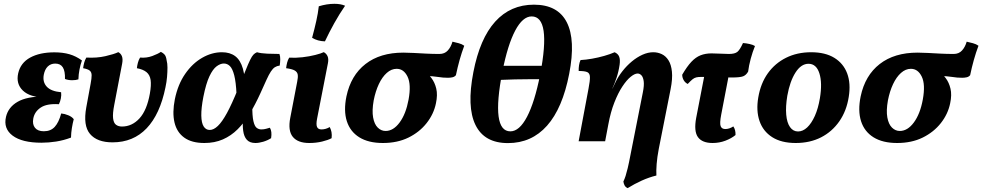

<svg xmlns="http://www.w3.org/2000/svg" viewBox="-20 -741 5152 1007"><path d="M197.3 7.5Q96 7.5 46.4 -29.5Q-3.1 -66.5 11.5 -128.5Q23.5 -178.9 72.2 -207Q120.8 -235.2 211.7 -235.2L216.3 -230.2Q137.3 -230.2 100.1 -265.9Q62.9 -301.5 75.5 -357Q88 -411.5 138.2 -439Q188.4 -466.5 265.2 -466.5Q309.8 -466.5 344.4 -456.5Q378.9 -446.5 409.7 -423.9Q401.6 -401 396.9 -376.4Q392.1 -351.9 391.2 -324.8Q378.1 -320.2 357.8 -320.2Q337.5 -320.3 320.8 -326.8Q321.9 -368.2 309.5 -387.8Q297.1 -407.5 269.8 -407.5Q246.2 -407.5 230.6 -392.4Q215.1 -377.3 209.6 -349Q202.6 -311.1 225.1 -286.6Q247.5 -262.1 300.5 -257.2Q302.5 -241.9 299.2 -225Q295.9 -208 288.9 -194.4Q225.5 -198.5 193.2 -176.6Q160.9 -154.8 154.4 -118.6Q149 -88.9 163.5 -70.8Q178 -52.6 210.1 -52.6Q245.8 -52.6 267 -75.6Q288.2 -98.6 301 -145.9Q318.7 -144.4 338 -136.5Q357.3 -128.6 366.8 -115.9Q361.3 -95.5 357.1 -69.9Q352.9 -44.4 352.4 -19.4Q314.5 -5 274.9 1.3Q235.3 7.5 197.3 7.5Z M570.2 5.6Q489.2 5.6 452.1 -38.5Q415 -82.5 432.6 -178.4L455.3 -301.8Q460.8 -330.5 460.6 -346.6Q460.3 -362.7 450.6 -370.7Q440.9 -378.7 416 -383.3Q417.6 -397.4 421.4 -411.7Q425.2 -426 432.8 -439.1Q487.8 -436 533.1 -446.5Q578.5 -457 600.5 -467.5Q614.1 -460.3 619.6 -445.7Q625.2 -431.1 620.6 -407L579.3 -191.4Q570.3 -145.4 573.1 -120.8Q575.9 -96.1 588.3 -86.8Q600.8 -77.4 619.6 -77.4Q672.5 -77.4 711.6 -120.1Q750.6 -162.9 766 -250Q773.9 -294.6 770 -321.4Q766 -348.2 748.3 -362.7Q730.5 -377.2 697.9 -383.3Q699.4 -397.4 703.2 -411.9Q707 -426.4 714.6 -439.1Q748.6 -436 778.9 -447.3Q809.3 -458.6 823.7 -469Q836.4 -462.9 843.8 -454Q851.1 -445.2 854 -424.3Q858.3 -408.9 858.3 -386.4Q858.3 -363.9 856.1 -337.5Q853.9 -311 847.9 -283.3Q819.3 -141.8 749.1 -68.1Q678.9 5.6 570.2 5.6Z M1051.8 9Q985.5 9 946.4 -19.2Q907.3 -47.4 895.2 -98.8Q883.1 -150.1 897 -220.3Q913 -298.5 951.1 -353.4Q989.1 -408.4 1040 -437.7Q1091 -467 1143.9 -467Q1186.2 -467 1213.7 -446.4Q1241.1 -425.7 1254.1 -380.4Q1267.1 -335 1264.5 -258.6L1220.5 -246.6Q1217.6 -310.6 1208.6 -345.6Q1199.6 -380.6 1185.9 -394.3Q1172.2 -407.9 1153.9 -407.9Q1136.1 -407.9 1116.2 -393.3Q1096.3 -378.6 1078.4 -340.8Q1060.5 -302.9 1046.5 -232.6Q1035.1 -173.5 1035.8 -134.8Q1036.5 -96.1 1048.2 -77.8Q1059.9 -59.4 1080 -59.4Q1100.6 -59.4 1122.6 -80.4Q1144.7 -101.4 1170.4 -148.3Q1196 -195.2 1227.9 -274.1Q1253.1 -334.4 1267.7 -370.8Q1282.2 -407.3 1291.7 -426.5Q1301.2 -445.8 1308.9 -454.1Q1316.7 -462.4 1327.8 -467Q1348.1 -461 1381.9 -459.5Q1415.8 -458 1445.5 -458Q1450.1 -446.3 1449.8 -429.9Q1449.6 -413.4 1447.1 -397.2Q1432.1 -395.2 1421.4 -388.3Q1410.7 -381.3 1400.5 -365.7Q1390.3 -350.1 1377.7 -322.5Q1365.1 -295 1345.9 -252.2Q1319.3 -193.7 1290.3 -145.7Q1261.2 -97.8 1226.7 -63.3Q1192.1 -28.8 1149 -9.9Q1106 9 1051.8 9ZM1319.6 9Q1290 9 1274.7 -7.8Q1259.5 -24.5 1255.5 -55Q1251.4 -85.4 1254.8 -125.6L1303.3 -188.4Q1302.8 -132.7 1309.1 -105.6Q1315.4 -78.5 1326.4 -70.4Q1337.4 -62.2 1350.4 -62.2Q1363.9 -62.2 1375.5 -65.5Q1387 -68.7 1395.5 -71.1Q1407.5 -51.5 1401.9 -16.3Q1383.2 -4.4 1360.7 2.3Q1338.1 9 1319.6 9Z M1602 9Q1541.9 9 1515.6 -23.4Q1489.3 -55.8 1502.4 -123.3L1538.6 -311.8Q1543.6 -335.2 1541.6 -349.2Q1539.5 -363.2 1525.8 -371.2Q1512 -379.2 1480.6 -383.3Q1482.2 -397.4 1485.7 -411.9Q1489.3 -426.4 1496.8 -438.6Q1530.1 -436.6 1566.7 -440.8Q1603.3 -445 1633.7 -452.8Q1664 -460.5 1678.1 -467.5Q1691.8 -460.3 1698.1 -445.9Q1704.3 -431.6 1699.8 -408.9L1643 -118.5Q1637.1 -88.1 1642.8 -75.2Q1648.5 -62.2 1665.9 -62.2Q1688.5 -62.2 1709.3 -74.6Q1715.8 -62.9 1718.6 -48.2Q1721.3 -33.5 1719.2 -16.2Q1701.1 -6.3 1669.7 1.3Q1638.2 9 1602 9ZM1684.2 -524.1Q1646 -525 1616.9 -542.8Q1629.9 -590.6 1638.9 -631.2Q1648 -671.9 1652 -708Q1694.3 -721 1733.7 -721Q1767.6 -721 1789.9 -710.9Q1760.7 -668.7 1733.1 -619.3Q1705.6 -569.8 1684.2 -524.1Z M1988.2 9Q1912.7 9 1864.7 -20.7Q1816.7 -50.5 1799.1 -105.2Q1781.5 -160 1797 -235.6Q1820.1 -345.4 1896.9 -405.2Q1973.7 -465 2095.5 -465Q2119.6 -465 2150 -463.3Q2180.3 -461.5 2214.8 -459.8Q2249.4 -458 2284.7 -458Q2312 -458 2328.6 -476.2Q2345.1 -494.4 2353.1 -522.4Q2368.8 -518.9 2386 -514.3Q2403.2 -509.7 2414.9 -501.1Q2401.3 -464.9 2390.5 -426.3Q2379.7 -387.7 2371.2 -346.7Q2364.2 -338.1 2352.9 -335.6Q2341.6 -333.1 2329.5 -333.1Q2303 -333.1 2277.4 -337.4Q2251.9 -341.7 2210.3 -342.7L2204.4 -369.1Q2225.3 -354.6 2242.8 -331.6Q2260.4 -308.6 2268.1 -276.1Q2275.9 -243.6 2266.4 -199.1Q2254.9 -142.7 2217.5 -95.3Q2180.2 -47.9 2122.2 -19.4Q2064.2 9 1988.2 9ZM2002.3 -54.1Q2043.1 -54.1 2076 -98.7Q2109 -143.3 2122.9 -218.9Q2137.4 -298.3 2117.4 -339.2Q2097.5 -380.1 2060.5 -380.1Q2032.6 -380.1 2008.6 -358.6Q1984.5 -337.2 1966.9 -299.8Q1949.3 -262.4 1939.9 -214.2Q1930.4 -160.7 1936.9 -124.9Q1943.4 -89.2 1961.3 -71.7Q1979.2 -54.1 2002.3 -54.1Z M2644.2 9.5Q2520.3 9.5 2473.8 -85.6Q2427.3 -180.7 2462.8 -363Q2496.8 -538.7 2577.2 -627.6Q2657.6 -716.5 2780.4 -716.5Q2905.4 -716.5 2952.6 -624.2Q2999.9 -531.8 2965.3 -353.6Q2930.4 -173.3 2849.2 -81.9Q2768.1 9.5 2644.2 9.5ZM2656.8 -52.1Q2704 -52.1 2744.1 -128.4Q2784.2 -204.7 2813.1 -350.3Q2871.5 -654.9 2768.4 -654.9Q2721.6 -654.9 2682.3 -580.9Q2643 -506.9 2615 -365.8Q2554.1 -52.1 2656.8 -52.1ZM2579.9 -321.1 2592 -395.9H2854.8L2843.2 -325.6Q2798.4 -325.6 2760.4 -325.6Q2722.4 -325.6 2680.4 -324.6Q2638.5 -323.6 2579.9 -321.1Z M3271.9 245.7Q3260.7 240.6 3255.9 231.5Q3251.1 222.3 3249.5 211.1Q3256.1 197.2 3261.1 181.7Q3266.1 166.3 3272.4 140.2Q3278.6 114.2 3287.2 68.8L3351.4 -255.4Q3359.2 -293.8 3356 -315.6Q3352.8 -337.4 3343.8 -346.4Q3334.9 -355.4 3324.3 -355.4Q3308.8 -355.4 3287.7 -338.2Q3266.5 -321 3244.2 -287.2Q3221.8 -253.5 3202.2 -203.5Q3182.5 -153.4 3170.5 -88.2L3167.2 -223.7L3208.8 -311Q3223 -340.3 3245 -368.3Q3267.1 -396.4 3293.7 -418.5Q3320.3 -440.7 3349.4 -453.9Q3378.5 -467 3406.1 -467Q3429.5 -467 3450.6 -457.2Q3471.7 -447.3 3485.9 -425Q3500.2 -402.7 3504.1 -365.4Q3508.1 -328.2 3497.1 -272.9L3435.2 39.5Q3426.8 83 3424 119Q3421.2 155 3422.7 179.5Q3384.1 188.9 3345.8 206.2Q3307.4 223.6 3271.9 245.7ZM3014.8 0 3066.6 -275.9Q3074.6 -317.1 3074.1 -336.8Q3073.6 -356.6 3060.4 -362.6Q3047.1 -368.7 3015.1 -368.7Q3014.6 -383.3 3016.9 -398.8Q3019.2 -414.3 3024.8 -426Q3052.8 -427.5 3085.3 -433.2Q3117.8 -438.9 3149.3 -447.9Q3180.7 -456.9 3203.6 -467Q3221.7 -458.9 3227.5 -443.6Q3233.3 -428.4 3229.8 -402Q3224.4 -364.7 3213.6 -332.8Q3202.8 -300.9 3192.3 -278L3170.5 -88.2L3153.8 0Z M3586.9 -300.6Q3572.6 -307.9 3565.3 -321.4Q3558 -334.9 3558.1 -349.3Q3583.3 -392.5 3606.1 -416.8Q3629 -441.1 3654.3 -451Q3679.6 -461 3711.9 -461Q3734.9 -461 3759.5 -459.5Q3784.1 -458 3803.4 -458Q3833.7 -458 3847.3 -468.9Q3860.8 -479.9 3876.8 -515.3Q3893 -514.3 3911.3 -510.2Q3929.6 -506.2 3939.7 -499.6Q3927.1 -468.9 3917.4 -433.1Q3907.7 -397.2 3903.8 -365.5Q3893.5 -347.1 3877.4 -340.8Q3861.4 -334.6 3818.9 -334.6Q3794.4 -334.6 3764.8 -335.6Q3735.2 -336.6 3707.4 -337.1Q3679.6 -337.6 3658.6 -337.6Q3642 -337.6 3631.7 -335.1Q3621.4 -332.6 3611.9 -324.9Q3602.4 -317.1 3586.9 -300.6ZM3717.6 9Q3662.7 9 3640.5 -21.9Q3618.3 -52.8 3631.4 -123L3676.5 -356H3804.1L3762.5 -139.3Q3753.9 -94.6 3759.6 -79.4Q3765.3 -64.2 3784.2 -64.2Q3805.2 -64.2 3826.1 -78Q3838.6 -60.3 3837.6 -32.8Q3816.5 -15.3 3784.6 -3.1Q3752.7 9 3717.6 9Z M4153.5 9Q4077.9 9 4029.9 -21.7Q3982 -52.4 3963.5 -106.4Q3945 -160.4 3957 -230Q3969.4 -303.6 4007 -356.4Q4044.7 -409.1 4102.7 -438Q4160.8 -467 4234.4 -467Q4308.5 -467 4356.2 -437.5Q4403.9 -408 4423.4 -355.5Q4442.9 -302.9 4431.4 -232.3Q4419.9 -159.2 4382.1 -104.7Q4344.2 -50.3 4286.2 -20.6Q4228.1 9 4153.5 9ZM4165.5 -51.5Q4190.8 -51.5 4213.4 -72.6Q4235.9 -93.7 4253.6 -132.8Q4271.2 -171.9 4280.2 -225.9Q4293.5 -305.8 4277.6 -356.1Q4261.7 -406.5 4220.4 -406.5Q4181.6 -406.5 4152.1 -360.4Q4122.7 -314.3 4109.3 -239Q4099.8 -181.5 4103.6 -139.4Q4107.3 -97.3 4123.5 -74.4Q4139.7 -51.5 4165.5 -51.5Z M4685.2 9Q4609.7 9 4561.7 -20.7Q4513.7 -50.5 4496.1 -105.2Q4478.5 -160 4494 -235.6Q4517.1 -345.4 4593.9 -405.2Q4670.7 -465 4792.5 -465Q4816.6 -465 4847 -463.3Q4877.3 -461.5 4911.8 -459.8Q4946.4 -458 4981.7 -458Q5009 -458 5025.6 -476.2Q5042.1 -494.4 5050.1 -522.4Q5065.8 -518.9 5083 -514.3Q5100.2 -509.7 5111.9 -501.1Q5098.3 -464.9 5087.5 -426.3Q5076.7 -387.7 5068.2 -346.7Q5061.2 -338.1 5049.9 -335.6Q5038.6 -333.1 5026.5 -333.1Q5000 -333.1 4974.4 -337.4Q4948.9 -341.7 4907.3 -342.7L4901.4 -369.1Q4922.3 -354.6 4939.8 -331.6Q4957.4 -308.6 4965.1 -276.1Q4972.9 -243.6 4963.4 -199.1Q4951.9 -142.7 4914.5 -95.3Q4877.2 -47.9 4819.2 -19.4Q4761.2 9 4685.2 9ZM4699.3 -54.1Q4740.1 -54.1 4773 -98.7Q4806 -143.3 4819.9 -218.9Q4834.4 -298.3 4814.4 -339.2Q4794.5 -380.1 4757.5 -380.1Q4729.6 -380.1 4705.6 -358.6Q4681.5 -337.2 4663.9 -299.8Q4646.3 -262.4 4636.9 -214.2Q4627.4 -160.7 4633.9 -124.9Q4640.4 -89.2 4658.3 -71.7Q4676.2 -54.1 4699.3 -54.1Z"/></svg>

Font: Vollkorn
Style: Italic
Weight: 400
Italic angle: -11°
Designer: Friedrich Althausen
Foundry: Friedrich Althausen
Version: Version 5.001